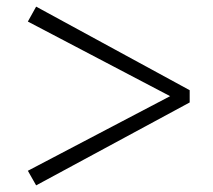

<svg xmlns="http://www.w3.org/2000/svg" viewBox="-20 -655 643 579"><path d="M552 -383 89 -635 64 -590 493 -365 64 -140 89 -96 552 -346Z"/></svg>

Font: Source Han Serif CN
Style: Bold
Weight: 700
Designer: Ryoko NISHIZUKA 西塚涼子 (kana & ideographs); Frank Grießhammer (Latin, Greek & Cyrillic); Wenlong ZHANG 张文龙 (bopomofo); San
Foundry: Adobe
Version: Version 2.003;hotconv 1.1.1;makeotfexe 2.6.0